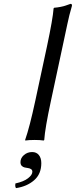

<svg xmlns="http://www.w3.org/2000/svg" viewBox="-20 -718 389 985"><path d="M145 62Q167 62 179.4 77.4Q191.9 92.8 191.9 119.1Q191.9 174.8 155 206.8Q118.2 238.8 62 247.1Q58.1 241.7 58.1 232.9Q58.1 227.1 59.1 223.1Q101.6 213.9 123.8 196.5Q146 179.2 146 163.1Q146 154.3 139.6 149.9Q133.3 145.5 124.3 144.3Q115.2 143.1 106.4 141.1Q97.7 139.2 91.3 132.6Q85 126 85 113.8Q85 92.8 102.8 77.4Q120.6 62 145 62ZM161.1 -201.2 221.2 -481Q251.5 -624 254.9 -674.8L257.8 -678.2Q275.9 -679.7 291.5 -682.9Q307.1 -686 315.4 -689Q323.7 -691.9 341.8 -698.2Q349.1 -698.2 349.1 -690.9V-688Q342.3 -666 335.9 -639.9Q329.6 -613.8 325.7 -595.2Q321.8 -576.7 315.2 -545.9Q308.6 -515.1 305.2 -499L241.2 -200.2Q210.9 -59.6 207 0L204.1 2.9Q185.5 0 158.2 0Q127.9 0 109.9 2.9L108.9 0Q132.3 -66.9 161.1 -201.2Z"/></svg>

Font: Linear Smooth
Style: Italic
Weight: 400
Designer: Philipp H. Poll, Flanker
Foundry: Philipp H. Poll, reworked by Flanker
Version: Version 1.061 | FøM Fix